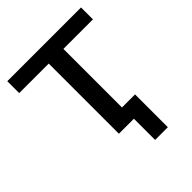

<svg xmlns="http://www.w3.org/2000/svg" viewBox="-184 -602 832 832"><g transform="rotate(-45 231.5 -186.5)"><path d="M278 130V0H190V-71H356V130ZM186 0V-430H5V-503H457V-430H276V0Z"/></g></svg>

Font: Mulish Medium
Style: Regular
Weight: 500
Designer: Vernon Adams
Foundry: Vernon Adams
Version: Version 3.603; ttfautohint (v1.8.3)